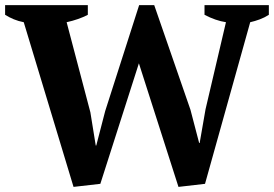

<svg xmlns="http://www.w3.org/2000/svg" viewBox="-20 -720 1073 752"><path d="M865 -633Q825 -639 781 -662V-700H1033V-662Q1016 -651 997 -644Q978 -637 960 -633L783 0L679 12L524 -472L373 0L268 12L73 -633Q52 -637 34 -644.5Q16 -652 0 -662V-700H324V-662Q307 -653 285.5 -645.5Q264 -638 241 -633L334 -280L355 -150H357L392 -285L525 -700H584L726 -290L760 -160H762L785 -292Z"/></svg>

Font: PTSerif
Style: Bold
Weight: 700
Designer: A.Korolkova, O.Umpeleva, V.Yefimov
Foundry: ParaType Ltd
Version: Version 1.000W OFL; ttfautohint (v1.2) -l 8 -r 50 -G 200 -x 